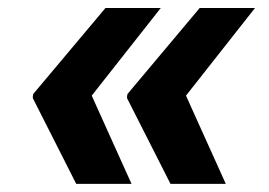

<svg xmlns="http://www.w3.org/2000/svg" viewBox="-20 -534 666 476"><path d="M306.1 -78.1 207.4 -296.9 378.6 -514.2H241.5L62.5 -301.1L61.1 -294H61.8L61.1 -291.2L169 -78.1ZM294.7 -291.2 402.7 -78.1H539.8L441.1 -296.9L612.2 -514.2H475.1L296.2 -301.1L294.7 -294H295.5Z"/></svg>

Font: Magic Ui Pro
Style: Bold Italic
Weight: 700
Italic angle: -9.39999°
Designer: Stefan Endress, Andreas Faust
Version: Version 1.000;FEAKit 1.0